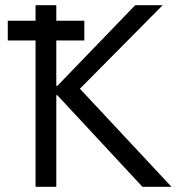

<svg xmlns="http://www.w3.org/2000/svg" viewBox="-20 -720 686 740"><path d="M10 -564H117V0H197V-353H201L529 0H641L288 -378L607 -700H501L201 -389H197V-564H305V-640H197V-700H117V-640H10Z"/></svg>

Font: Fixel Display Regular
Style: Regular
Weight: 400
Designer: AlfaBravo + MacPaw
Foundry: Kyrylo Tkachov, Marchela Mozhyna, Serhii Makarenko, Maria Weinstein, Zakhar Kryvoshyya
Version: Version 1.211